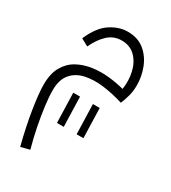

<svg xmlns="http://www.w3.org/2000/svg" viewBox="-187 -467 850 956"><g transform="rotate(30 238.5 10.5)"><path d="M84 393Q58 291 44 203Q30 115 30 65Q30 2 53 -38Q76 -78 114 -99Q152 -120 198.5 -126.5Q245 -133 292.5 -128Q340 -123 381 -112Q389 -163 378 -210.5Q367 -258 336.5 -288.5Q306 -319 258 -319Q212 -319 179 -288Q146 -257 123 -207L81 -230Q115 -308 163.5 -340Q212 -372 262 -372Q321 -372 359 -340.5Q397 -309 415.5 -261Q434 -213 434 -163Q434 -129 425.5 -98.5Q417 -68 408 -48Q348 -67 290.5 -74Q233 -81 186 -70.5Q139 -60 111 -26.5Q83 7 83 67Q83 104 89.5 155Q96 206 107.5 264.5Q119 323 135 380ZM296 198 291 27H330L335 198ZM183 198 178 27H217L222 198Z"/></g></svg>

Font: Noto Sans Arabic Light
Style: Regular
Weight: 300
Designer: Monotype Design Team, Nadine Chahine, Nizar Qandah and Khaled Hosny
Foundry: Monotype Imaging Inc.
Version: Version 2.012; ttfautohint (v1.8.4.7-5d5b)